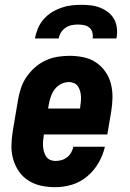

<svg xmlns="http://www.w3.org/2000/svg" viewBox="-20 -770 540 798"><path d="M210 8Q180 8 151.5 2Q123 -4 99 -19Q75 -34 59 -57Q43 -80 35 -107.5Q27 -135 27.5 -165Q28 -195 33 -225L55 -355Q59 -379 67 -403.5Q75 -428 90 -450Q105 -472 125.5 -490Q146 -508 170 -519Q194 -530 219.5 -534Q245 -538 269 -538Q299 -538 327.5 -532Q356 -526 379 -510.5Q402 -495 418 -472Q434 -449 441 -421.5Q448 -394 447.5 -364.5Q447 -335 442 -305L426 -211H162V-207Q160 -195 159 -183.5Q158 -172 159 -160.5Q160 -149 163 -138.5Q166 -128 172 -119Q178 -110 188.5 -105.5Q199 -101 210 -101Q223 -101 235.5 -104.5Q248 -108 258.5 -116Q269 -124 275.5 -135.5Q282 -147 285 -160H416Q408 -125 389.5 -93Q371 -61 342.5 -37Q314 -13 279.5 -2.5Q245 8 210 8ZM180 -319H313V-323Q315 -335 316 -346.5Q317 -358 316.5 -369Q316 -380 313 -391Q310 -402 304 -411Q298 -420 288 -424.5Q278 -429 267 -429Q250 -429 234 -421Q218 -413 207.5 -399Q197 -385 191.5 -369Q186 -353 183 -337ZM125 -610Q129 -631 137.5 -651.5Q146 -672 160.5 -689Q175 -706 194 -718Q213 -730 234 -737.5Q255 -745 276 -747.5Q297 -750 318 -750Q338 -750 358.5 -747.5Q379 -745 397.5 -737.5Q416 -730 431 -718Q446 -706 455 -689Q464 -672 466 -651.5Q468 -631 464 -610H365Q367 -623 364 -635Q361 -647 351.5 -655Q342 -663 329.5 -665.5Q317 -668 304 -668Q291 -668 278 -665.5Q265 -663 253 -655Q241 -647 233.5 -635Q226 -623 224 -610Z"/></svg>

Font: Iosevka Curly Slab HvObl
Style: Regular
Weight: 900
Italic angle: -9°
Monospace: yes
Designer: Belleve Invis
Foundry: Belleve Invis
Version: Version 11.1.0; ttfautohint (v1.8.3)